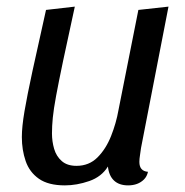

<svg xmlns="http://www.w3.org/2000/svg" viewBox="-20 -540 559 580"><path d="M176 20Q126 20 97.5 0Q69 -20 57.5 -53.5Q46 -87 46 -126Q46 -157 54 -204Q62 -251 78 -325Q94 -399 119 -510L206 -520Q184 -420 170.5 -355.5Q157 -291 149.5 -250.5Q142 -210 139.5 -184.5Q137 -159 137 -137Q137 -113 143.5 -90.5Q150 -68 166.5 -53.5Q183 -39 211 -39Q249 -39 274.5 -64.5Q300 -90 315.5 -129Q331 -168 338 -208L398 -510L489 -520L406 -93Q405 -84 403 -72Q401 -60 401 -51Q401 -37 407.5 -29.5Q414 -22 427 -21Q424 -7 415 2Q406 11 394 15.5Q382 20 367 20Q340 20 324.5 5.5Q309 -9 306 -37Q287 -6 249.5 7Q212 20 176 20Z"/></svg>

Font: Sansita Swashed Light
Style: Regular
Weight: 300
Designer: Pablo Cosgaya
Foundry: Omnibus-Type
Version: Version 1.003